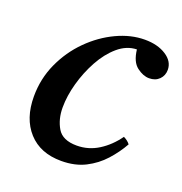

<svg xmlns="http://www.w3.org/2000/svg" viewBox="-97 -564 627 661"><g transform="rotate(20 217.0 -233.5)"><path d="M196 12Q119 12 75.5 -36Q32 -84 32 -165Q32 -230 58 -287Q84 -344 127 -387Q170 -430 222 -454.5Q274 -479 325 -479Q372 -479 403 -459Q434 -439 434 -408Q434 -387 420 -373Q406 -359 383 -359Q361 -359 338 -376.5Q315 -394 310 -438Q273 -437 241.5 -410Q210 -383 187 -341Q164 -299 151 -252Q138 -205 138 -163Q138 -120 157 -88Q176 -56 228 -56Q271 -56 307.5 -79Q344 -102 371 -140Q387 -132 395 -121Q376 -87 348.5 -56.5Q321 -26 283.5 -7Q246 12 196 12Z"/></g></svg>

Font: Tiro Tamil
Style: Italic
Weight: 400
Italic angle: -11°
Designer: Tamil: Fernando Mello & Fiona Ross, assisted by Kaja Sojewska. Latin: John Hudson with Paul Hanslow, assisted by Kaja So
Foundry: Tiro Typeworks Ltd.
Version: Version 1.52